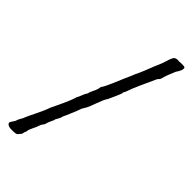

<svg xmlns="http://www.w3.org/2000/svg" viewBox="-241 -740 883 883"><g transform="rotate(45 200.5 -298.0)"><path d="M277 -395C274 -397 282 -405 282 -407C298 -455 320 -497 343 -549C346 -557 353 -558 356 -568C361 -591 370 -610 381 -637C391 -650 401 -671 395 -679C386 -684 371 -681 358 -681C342 -681 351 -684 333 -678C320 -664 319 -648 313 -633C308 -616 300 -600 293 -583C283 -556 268 -519 256 -495L250 -480C244 -467 240 -456 234 -444C228 -431 198 -354 187 -344L184 -329C180 -312 167 -296 165 -280C153 -264 151 -247 141 -231C131 -194 105 -146 89 -110C77 -73 45 -17 35 11C28 22 22 34 19 45C14 53 8 60 4 69C5 84 24 87 44 86C65 85 66 86 78 70C86 64 83 56 86 50C91 45 89 36 92 29C117 -29 93 33 115 -25C118 -32 123 -35 126 -42C129 -56 136 -70 143 -85C144 -87 142 -87 143 -89C149 -100 158 -113 159 -124C169 -144 177 -166 187 -189L195 -211C198 -217 204 -225 207 -231C216 -248 220 -264 226 -278C233 -296 238 -312 249 -328C249 -328 279 -392 277 -395Z"/></g></svg>

Font: FuturaRener
Style: Regular
Weight: 400
Designer: BSozoo
Foundry: BSozoo
Version: Version 1.0